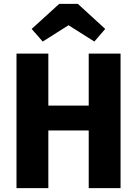

<svg xmlns="http://www.w3.org/2000/svg" viewBox="-20 -969 706 989"><path d="M200 -755 143 -820 285 -949H381L522 -820L466 -755L333 -839ZM437 0V-297H229V0H65V-693H229V-425H437V-693H601V0Z"/></svg>

Font: Fira Sans
Style: Bold
Weight: 700
Designer: bBox Type GmbH & Carrois Corporate GbR & Edenspiekermann AG
Foundry: bBox Type GmbH & Carrois Corporate GbR & Edenspiekermann AG
Version: Version 4.301;PS 004.301;hotconv 1.0.88;makeotf.lib2.5.64775